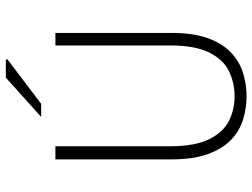

<svg xmlns="http://www.w3.org/2000/svg" viewBox="-126 -748 885 674"><g transform="rotate(-90 317.0 -410.5)"><path d="M316 12Q274 12 234 -0.5Q194 -13 163 -43Q132 -73 113.5 -124Q95 -175 95 -252V-659H141V-257Q141 -170 165.5 -120Q190 -70 230 -50Q270 -30 316 -30Q364 -30 405 -50Q446 -70 470.5 -120Q495 -170 495 -257V-659H539V-252Q539 -175 520.5 -124Q502 -73 470.5 -43Q439 -13 399 -0.5Q359 12 316 12ZM244 -709 382 -833H444L447 -828L290 -709Z"/></g></svg>

Font: Mada Light
Style: Regular
Weight: 300
Designer: Khaled Hosny
Version: Version 1.5